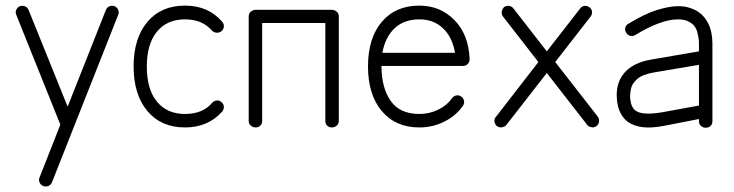

<svg xmlns="http://www.w3.org/2000/svg" viewBox="-20 -441 2615 684"><path d="M135 222Q125 218 121 209Q117 200 121 191L195 3L38 -388Q34 -397 38 -406Q42 -415 51 -419Q60 -422 69 -418.5Q78 -415 82 -405L221 -61L357 -405Q361 -415 369.5 -418.5Q378 -422 388 -419Q397 -415 401 -406Q405 -397 401 -388L165 209Q161 218 152.5 221.5Q144 225 135 222Z M639 13Q554 13 505 -45.5Q456 -104 456 -204Q456 -305 505 -363Q554 -421 639 -421Q722 -421 771 -364Q778 -357 777.5 -347Q777 -337 769 -330Q762 -324 752 -324.5Q742 -325 735 -332Q701 -372 639 -372Q575 -372 539 -328Q503 -284 503 -204Q503 -123 539 -79Q575 -35 639 -35Q702 -35 735 -74Q742 -82 752 -83Q762 -84 769 -77Q777 -71 777.5 -61Q778 -51 771 -43Q721 13 639 13Z M891 13Q881 13 873.5 6.5Q866 0 866 -10V-383Q866 -393 873.5 -399.5Q881 -406 891 -406H1162Q1172 -406 1179.5 -399.5Q1187 -393 1187 -383V-10Q1187 0 1179.5 6.5Q1172 13 1162 13Q1152 13 1145.5 6.5Q1139 0 1139 -10V-359H914V-10Q914 0 907.5 6.5Q901 13 891 13Z M1474 13Q1389 13 1340 -45.5Q1291 -104 1291 -204Q1291 -305 1340 -363Q1389 -421 1474 -421Q1548 -421 1598.5 -370Q1649 -319 1653 -232V-229Q1653 -220 1646 -213Q1640 -206 1629 -206H1339Q1339 -129 1371.5 -82Q1404 -35 1474 -35Q1510 -35 1541.5 -50.5Q1573 -66 1590 -91Q1596 -99 1605.5 -101Q1615 -103 1623 -97Q1631 -92 1633 -82Q1635 -72 1629 -64Q1605 -29 1563.5 -8Q1522 13 1474 13ZM1342 -253H1601Q1591 -310 1557.5 -341Q1524 -372 1474 -372Q1420 -372 1386.5 -341Q1353 -310 1342 -253Z M1750 8Q1743 2 1741.5 -8Q1740 -18 1747 -25L1898 -220L1772 -382Q1766 -390 1767.5 -399.5Q1769 -409 1776 -416Q1784 -421 1793.5 -420Q1803 -419 1809 -411L1928 -258L2047 -411Q2053 -419 2062.5 -420Q2072 -421 2080 -415Q2088 -409 2089 -399.5Q2090 -390 2084 -382L1958 -220L2110 -25Q2115 -18 2114 -8Q2113 2 2105 8Q2098 14 2088 12.5Q2078 11 2072 4L1928 -181L1784 4Q1778 11 1768 12.5Q1758 14 1750 8Z M2494 14Q2484 14 2477 7.5Q2470 1 2470 -9V-17L2347 7Q2301 16 2269 12Q2237 8 2215 -8Q2199 -21 2189.5 -40.5Q2180 -60 2178 -85Q2172 -143 2203.5 -180.5Q2235 -218 2301 -229L2470 -258V-286Q2470 -306 2463.5 -328.5Q2457 -351 2437 -362Q2421 -372 2396 -372Q2334 -372 2243 -316Q2234 -311 2225 -313.5Q2216 -316 2211 -324Q2205 -333 2207.5 -342.5Q2210 -352 2218 -356Q2277 -392 2321 -405.5Q2365 -419 2396 -419Q2417 -419 2432.5 -414.5Q2448 -410 2459 -404Q2488 -388 2503 -357.5Q2518 -327 2518 -286V-9Q2518 1 2511.5 7.5Q2505 14 2494 14ZM2339 -41 2470 -65V-210L2310 -183Q2269 -176 2250.5 -160Q2232 -144 2228 -125.5Q2224 -107 2225 -90Q2228 -59 2244 -47Q2268 -29 2339 -41Z"/></svg>

Font: Zen Kurenaido
Style: Regular
Weight: 400
Designer: Yoshimichi Ohira
Foundry: Positype
Version: Version 1.001